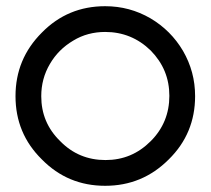

<svg xmlns="http://www.w3.org/2000/svg" viewBox="-20 -599 679 619"><path d="M319 0C399 0 467 -28 524 -85C581 -141 609 -209 609 -289C609 -342 596 -390 570 -435C544 -479 509 -514 465 -540C420 -566 372 -579 319 -579C239 -579 171 -551 115 -494C58 -437 30 -369 30 -289C30 -209 58 -141 115 -85C171 -28 239 0 319 0ZM320 -83C263 -83 214 -103 174 -144C133 -184 113 -232 113 -289C113 -326 122 -361 141 -393C159 -424 184 -449 216 -468C247 -487 282 -496 319 -496C376 -496 425 -476 466 -436C506 -395 526 -347 526 -290C526 -233 506 -184 466 -144C425 -103 377 -83 320 -83Z"/></svg>

Font: Kunika
Style: Regular
Weight: 400
Designer: Leo Kuroshita
Foundry: kurogedelic
Version: Version 1.000;PS 001.000;hotconv 1.0.88;makeotf.lib2.5.64775